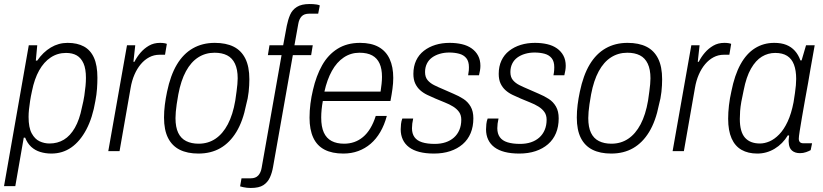

<svg xmlns="http://www.w3.org/2000/svg" viewBox="-31 -751 4091 954"><path d="M-11 174 112 -526H154L147 -450H154Q183 -492 221.5 -515Q260 -538 305 -538Q353 -538 386 -520Q419 -502 436 -464Q453 -426 453 -365Q453 -339 451 -310Q449 -281 443 -250Q429 -166 398 -107.5Q367 -49 323.5 -18.5Q280 12 224 12Q195 12 169 4Q143 -4 124 -21.5Q105 -39 94 -67H87L45 174ZM215 -38Q255 -38 286.5 -57Q318 -76 341 -116Q364 -156 376 -217Q384 -249 388 -275.5Q392 -302 394 -324Q396 -346 396 -364Q396 -409 384 -436Q372 -463 350.5 -475.5Q329 -488 297 -488Q255 -488 221 -465.5Q187 -443 163.5 -401Q140 -359 128 -299Q122 -272 118.5 -249Q115 -226 113 -207Q111 -188 111 -170Q111 -117 126.5 -88.5Q142 -60 165.5 -49Q189 -38 215 -38Z M507 0 600 -526H641L632 -444H637Q649 -468 667 -489Q685 -510 709 -524Q733 -538 764 -538Q776 -538 785 -536.5Q794 -535 798 -533L789 -479H762Q734 -479 710.5 -466.5Q687 -454 668.5 -432Q650 -410 637 -380Q624 -350 618 -314L563 0Z M955 12Q900 12 862 -7Q824 -26 804 -65.5Q784 -105 784 -167Q784 -198 788 -230Q792 -262 799 -295Q816 -377 848 -430.5Q880 -484 927.5 -511Q975 -538 1036 -538Q1092 -538 1130 -519Q1168 -500 1188 -460Q1208 -420 1208 -357Q1208 -327 1204.5 -294.5Q1201 -262 1192 -230Q1176 -149 1143.5 -95.5Q1111 -42 1064 -15Q1017 12 955 12ZM956 -37Q1003 -37 1039.5 -61.5Q1076 -86 1101 -133.5Q1126 -181 1138 -251Q1142 -278 1144.5 -297.5Q1147 -317 1148.5 -332.5Q1150 -348 1150 -362Q1150 -406 1136.5 -434.5Q1123 -463 1097.5 -476Q1072 -489 1035 -489Q990 -489 954 -466Q918 -443 893 -397Q868 -351 855 -282Q850 -255 847 -233.5Q844 -212 842.5 -195.5Q841 -179 841 -164Q841 -119 854.5 -91Q868 -63 894 -50Q920 -37 956 -37Z M1215 183Q1206 183 1196 182Q1186 181 1177.5 179Q1169 177 1162 175L1169 135H1215Q1239 135 1252 121Q1265 107 1269 83L1368 -477H1300L1308 -526H1376L1394 -623Q1400 -653 1410.5 -677.5Q1421 -702 1444 -716.5Q1467 -731 1507 -731Q1516 -731 1525 -730.5Q1534 -730 1543 -728.5Q1552 -727 1558 -724L1550 -683H1505Q1480 -683 1467.5 -669.5Q1455 -656 1451 -632L1432 -526H1523L1515 -477H1424L1326 77Q1321 107 1310 131Q1299 155 1277.5 169Q1256 183 1215 183Z M1675 12Q1619 12 1581.5 -7.5Q1544 -27 1525.5 -67Q1507 -107 1507 -166Q1507 -201 1511.5 -236Q1516 -271 1524 -304Q1540 -374 1569.5 -426.5Q1599 -479 1646 -508.5Q1693 -538 1758 -538Q1814 -538 1850.5 -517.5Q1887 -497 1905 -458Q1923 -419 1923 -364Q1923 -338 1919 -309Q1915 -280 1909 -249H1573Q1569 -227 1567 -206.5Q1565 -186 1565 -167Q1565 -121 1578 -92.5Q1591 -64 1616.5 -50.5Q1642 -37 1679 -37Q1705 -37 1728.5 -45Q1752 -53 1772.5 -70Q1793 -87 1809 -113.5Q1825 -140 1836 -175H1891Q1879 -130 1858.5 -95Q1838 -60 1810.5 -36.5Q1783 -13 1749 -0.5Q1715 12 1675 12ZM1581 -296H1860Q1863 -316 1865 -334.5Q1867 -353 1867 -369Q1867 -409 1855 -435.5Q1843 -462 1818.5 -475.5Q1794 -489 1755 -489Q1712 -489 1677 -465.5Q1642 -442 1618 -398.5Q1594 -355 1581 -296Z M2125 12Q2084 12 2053 4Q2022 -4 2001.5 -19.5Q1981 -35 1970.5 -57.5Q1960 -80 1960 -108Q1960 -120 1961.5 -134.5Q1963 -149 1968 -162H2022Q2019 -149 2017.5 -137Q2016 -125 2016 -114Q2016 -87 2028.5 -69.5Q2041 -52 2066.5 -44Q2092 -36 2129 -36Q2159 -36 2183 -44Q2207 -52 2224.5 -67.5Q2242 -83 2251.5 -105.5Q2261 -128 2261 -156Q2261 -179 2250 -194.5Q2239 -210 2220.5 -221.5Q2202 -233 2179 -242Q2156 -251 2133 -261Q2112 -270 2092 -279.5Q2072 -289 2056.5 -303Q2041 -317 2032 -336.5Q2023 -356 2023 -384Q2023 -421 2036.5 -450Q2050 -479 2075 -498.5Q2100 -518 2132.5 -528Q2165 -538 2203 -538Q2236 -538 2264 -531.5Q2292 -525 2312.5 -510.5Q2333 -496 2344.5 -474.5Q2356 -453 2356 -424Q2356 -413 2354 -401Q2352 -389 2349 -377H2295Q2298 -393 2298.5 -402Q2299 -411 2299 -417Q2299 -446 2286 -462Q2273 -478 2250.5 -484Q2228 -490 2201 -490Q2176 -490 2154 -483.5Q2132 -477 2115.5 -465Q2099 -453 2090 -434.5Q2081 -416 2081 -393Q2081 -368 2093.5 -353Q2106 -338 2126 -328Q2146 -318 2170 -308Q2196 -296 2222.5 -285Q2249 -274 2271.5 -259.5Q2294 -245 2307.5 -221.5Q2321 -198 2321 -163Q2321 -122 2307.5 -89.5Q2294 -57 2268 -34.5Q2242 -12 2206 0Q2170 12 2125 12Z M2549 12Q2508 12 2477 4Q2446 -4 2425.5 -19.5Q2405 -35 2394.5 -57.5Q2384 -80 2384 -108Q2384 -120 2385.5 -134.5Q2387 -149 2392 -162H2446Q2443 -149 2441.5 -137Q2440 -125 2440 -114Q2440 -87 2452.5 -69.5Q2465 -52 2490.5 -44Q2516 -36 2553 -36Q2583 -36 2607 -44Q2631 -52 2648.5 -67.5Q2666 -83 2675.5 -105.5Q2685 -128 2685 -156Q2685 -179 2674 -194.5Q2663 -210 2644.5 -221.5Q2626 -233 2603 -242Q2580 -251 2557 -261Q2536 -270 2516 -279.5Q2496 -289 2480.5 -303Q2465 -317 2456 -336.5Q2447 -356 2447 -384Q2447 -421 2460.5 -450Q2474 -479 2499 -498.5Q2524 -518 2556.5 -528Q2589 -538 2627 -538Q2660 -538 2688 -531.5Q2716 -525 2736.5 -510.5Q2757 -496 2768.5 -474.5Q2780 -453 2780 -424Q2780 -413 2778 -401Q2776 -389 2773 -377H2719Q2722 -393 2722.5 -402Q2723 -411 2723 -417Q2723 -446 2710 -462Q2697 -478 2674.5 -484Q2652 -490 2625 -490Q2600 -490 2578 -483.5Q2556 -477 2539.5 -465Q2523 -453 2514 -434.5Q2505 -416 2505 -393Q2505 -368 2517.5 -353Q2530 -338 2550 -328Q2570 -318 2594 -308Q2620 -296 2646.5 -285Q2673 -274 2695.5 -259.5Q2718 -245 2731.5 -221.5Q2745 -198 2745 -163Q2745 -122 2731.5 -89.5Q2718 -57 2692 -34.5Q2666 -12 2630 0Q2594 12 2549 12Z M3006 12Q2951 12 2913 -7Q2875 -26 2855 -65.5Q2835 -105 2835 -167Q2835 -198 2839 -230Q2843 -262 2850 -295Q2867 -377 2899 -430.5Q2931 -484 2978.5 -511Q3026 -538 3087 -538Q3143 -538 3181 -519Q3219 -500 3239 -460Q3259 -420 3259 -357Q3259 -327 3255.5 -294.5Q3252 -262 3243 -230Q3227 -149 3194.5 -95.5Q3162 -42 3115 -15Q3068 12 3006 12ZM3007 -37Q3054 -37 3090.5 -61.5Q3127 -86 3152 -133.5Q3177 -181 3189 -251Q3193 -278 3195.5 -297.5Q3198 -317 3199.5 -332.5Q3201 -348 3201 -362Q3201 -406 3187.5 -434.5Q3174 -463 3148.5 -476Q3123 -489 3086 -489Q3041 -489 3005 -466Q2969 -443 2944 -397Q2919 -351 2906 -282Q2901 -255 2898 -233.5Q2895 -212 2893.5 -195.5Q2892 -179 2892 -164Q2892 -119 2905.5 -91Q2919 -63 2945 -50Q2971 -37 3007 -37Z M3311 0 3404 -526H3445L3436 -444H3441Q3453 -468 3471 -489Q3489 -510 3513 -524Q3537 -538 3568 -538Q3580 -538 3589 -536.5Q3598 -535 3602 -533L3593 -479H3566Q3538 -479 3514.5 -466.5Q3491 -454 3472.5 -432Q3454 -410 3441 -380Q3428 -350 3422 -314L3367 0Z M3732 12Q3686 12 3653.5 -6.5Q3621 -25 3604 -63.5Q3587 -102 3587 -161Q3587 -193 3591 -227.5Q3595 -262 3603 -297Q3619 -378 3648.5 -431.5Q3678 -485 3720.5 -511.5Q3763 -538 3816 -538Q3851 -538 3876 -528Q3901 -518 3918.5 -498.5Q3936 -479 3946 -451H3952L3974 -526H4017L3996 -408Q3992 -381 3984.5 -340.5Q3977 -300 3969 -255Q3961 -210 3954 -169.5Q3947 -129 3942.5 -100Q3938 -71 3938 -62Q3938 -51 3943.5 -45Q3949 -39 3962 -39H4004L3997 -5Q3988 0 3974 5Q3960 10 3944 10Q3919 10 3904 -3Q3889 -16 3888 -43Q3887 -50 3888 -58.5Q3889 -67 3890 -77L3884 -79Q3858 -36 3818 -12Q3778 12 3732 12ZM3745 -38Q3768 -38 3792.5 -48.5Q3817 -59 3840.5 -83Q3864 -107 3882.5 -146.5Q3901 -186 3912 -243Q3916 -268 3919 -289Q3922 -310 3923.5 -327Q3925 -344 3925 -359Q3925 -401 3914 -430Q3903 -459 3880 -473.5Q3857 -488 3821 -488Q3785 -488 3754.5 -469.5Q3724 -451 3700.5 -410Q3677 -369 3664 -302Q3657 -271 3652.5 -245.5Q3648 -220 3646.5 -199.5Q3645 -179 3645 -160Q3645 -96 3670.5 -67Q3696 -38 3745 -38Z"/></svg>

Font: Archivo SemiCondensed ExtraLight
Style: Italic
Weight: 250
Width: 4
Italic angle: -10°
Designer: Hector Gatti
Foundry: Omnibus-Type
Version: Version 2.001